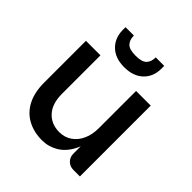

<svg xmlns="http://www.w3.org/2000/svg" viewBox="-204 -904 1056 1056"><g transform="rotate(45 324.5 -375.5)"><path d="M460 -64V-551H574V0H524Q496 0 478 -18Q460 -36 460 -64ZM286 7Q222 7 173 -19.5Q124 -46 97 -98Q70 -150 70 -227V-551H183V-251Q183 -175 221 -133.5Q259 -92 321 -92Q363 -92 394.5 -114Q426 -136 443 -174Q460 -212 460 -261L480 -232Q477 -150 449.5 -97Q422 -44 379 -18.5Q336 7 286 7ZM321 -597Q251 -597 211 -636Q171 -675 171 -737V-758H236Q236 -724 254 -705Q272 -686 321 -686Q370 -686 388 -705Q406 -724 406 -758H472V-736Q472 -674 432 -635.5Q392 -597 321 -597Z"/></g></svg>

Font: Parkinsans Medium
Style: Regular
Weight: 500
Designer: Red Stone, Indian Type Foundry
Foundry: Indian Type Foundry
Version: Version 1.000